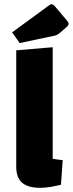

<svg xmlns="http://www.w3.org/2000/svg" viewBox="-20 -893 351 927"><path d="M234.4 -126.4Q248 -123.9 260.1 -122.4Q272.2 -120.9 282.7 -119.9L274.4 -1Q246.8 5.8 221.8 9.8Q196.8 13.8 174.2 13.8Q115.2 13.8 86.8 -10.8Q58.4 -35.4 58.4 -87V-650L234.4 -665ZM75 -685.2 38.6 -736.7 218.7 -868.7Q223.7 -872.7 229 -872.7Q236 -872.7 244.6 -863.2L302.8 -794.2Q311.3 -784.7 311.3 -778.4Q311.3 -771.1 301.3 -762.1L265.9 -731.7Q260.4 -727 255.1 -724.6Q249.9 -722.2 240.9 -720.2Z"/></svg>

Font: Changa
Style: Regular
Weight: 400
Designer: Eduardo Rodriguez Tunni
Foundry: Eduardo Rodriguez Tunni
Version: Version 3.003